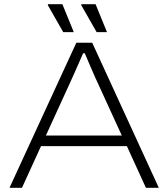

<svg xmlns="http://www.w3.org/2000/svg" viewBox="-20 -888 796 908"><path d="M25 0 341 -686H416L731 0H670L580 -197H174L84 0ZM197 -247H556L443 -494Q438 -504 430.5 -521Q423 -538 414.5 -558Q406 -578 397 -598.5Q388 -619 381 -636H373Q364 -615 352 -588Q340 -561 329 -536Q318 -511 310 -494ZM437 -736 364 -864 365 -868H432L486 -736ZM279 -736 206 -864 207 -868H275L329 -736Z"/></svg>

Font: Archivo SemiExpanded Thin
Style: Regular
Weight: 250
Width: 6
Designer: Hector Gatti
Foundry: Omnibus-Type
Version: Version 2.001